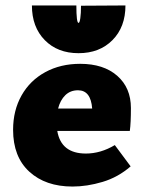

<svg xmlns="http://www.w3.org/2000/svg" viewBox="-20 -674 532 704"><path d="M401 -142 459 -64Q413 -24 356 -7Q299 10 246 10Q147 10 87.5 -44.5Q28 -99 28 -198Q28 -269 59 -324Q90 -379 146 -409.5Q202 -440 274 -440Q360 -440 410 -396Q460 -352 460 -278Q460 -223 456 -194H190Q204 -111 295 -111Q349 -111 401 -142ZM193 -276H318Q313 -343 266 -343Q238 -343 219.5 -325Q201 -307 193 -276ZM440 -654 277 -653Q277 -625 274.5 -607.5Q272 -590 268 -590Q260 -590 260 -654H97Q97 -575 144 -527Q191 -479 268 -479Q345 -479 392.5 -527Q440 -575 440 -654Z"/></svg>

Font: Ysabeau Heavy
Style: Regular
Weight: 800
Designer: Christian Thalmann (Catharsis Fonts)
Version: Version 0.003